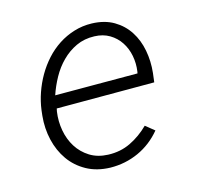

<svg xmlns="http://www.w3.org/2000/svg" viewBox="-85 -629 758 730"><g transform="rotate(-15 293.5 -264.0)"><path d="M263.2 9.8Q210 8.3 170.4 -13.7Q130.9 -35.6 105.7 -71.3Q80.6 -106.9 69.8 -152.8Q59.1 -198.7 64 -247.6L66.4 -269Q70.8 -302.7 82.3 -335.9Q93.8 -369.1 111.3 -399.4Q128.9 -429.7 152.3 -455.6Q175.8 -481.4 204.3 -500Q232.9 -518.6 266.1 -528.8Q299.3 -539.1 335.9 -538.1Q386.2 -536.6 421.9 -515.6Q457.5 -494.6 479.2 -460.9Q501 -427.2 509 -384.3Q517.1 -341.3 512.2 -295.9L507.8 -260.3H124L121.6 -248.5Q116.2 -211.4 122.8 -174.8Q129.4 -138.2 147.9 -108.6Q166.5 -79.1 196.5 -60.3Q226.6 -41.5 267.6 -40Q315.9 -38.1 356.2 -57.6Q396.5 -77.1 430.2 -110.4L464.8 -82.5Q426.8 -36.6 374.5 -12.9Q322.3 10.7 263.2 9.8ZM333 -488.3Q293.5 -489.7 261.2 -474.6Q229 -459.5 203.9 -434.3Q178.7 -409.2 160.6 -376.5Q142.6 -343.8 131.3 -310.1L455.1 -309.6L456.5 -316.9Q460.9 -348.1 455.1 -378.4Q449.2 -408.7 433.3 -432.9Q417.5 -457 392.1 -472.2Q366.7 -487.3 333 -488.3Z"/></g></svg>

Font: Roboto Mono Light
Style: Italic
Weight: 300
Designer: Google
Version: Version 2.000985; 2015; ttfautohint (v1.3)